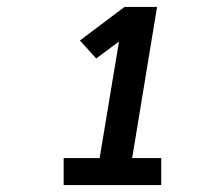

<svg xmlns="http://www.w3.org/2000/svg" viewBox="-20 -858 640 555"><path d="M164 -323V-401H268L324 -738L258 -689L211 -741L340 -838H434L362 -401H446V-323Z"/></svg>

Font: Iosevka Etoile Extrabold
Style: Italic
Weight: 800
Italic angle: -9°
Designer: Belleve Invis
Foundry: Belleve Invis
Version: Version 22.1.2; ttfautohint (v1.8.4)